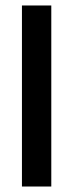

<svg xmlns="http://www.w3.org/2000/svg" viewBox="-20 -680 268 700"><path d="M60 0V-660H167V0Z"/></svg>

Font: Bricolage Grotesque 24pt Condensed Medium
Style: Regular
Weight: 500
Width: 3
Designer: Mathieu Triay
Foundry: Atelier Triay
Version: Version 1.001;gftools[0.9.33.dev8+g029e19f]